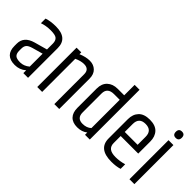

<svg xmlns="http://www.w3.org/2000/svg" viewBox="2 -1342 1964 1964"><g transform="rotate(45 984.0 -360.0)"><path d="M101 -162V-132Q101 -92 120 -73Q139 -54 192 -54Q245 -54 292 -93V-280L178 -248Q133 -235 117 -216Q101 -197 101 -162ZM191 -574Q361 -574 361 -429V0H293V-41Q242 4 171 4Q32 4 32 -133V-165Q32 -269 153 -303L293 -342V-429Q292 -470 270 -489Q248 -508 181.5 -508Q115 -508 59 -488V-555Q116 -574 191 -574Z M562 -543Q629 -571 684.5 -571Q740 -571 776 -536.5Q812 -502 812 -439V0H741V-432Q741 -505 667 -505Q620 -505 565 -479V0H494V-569H562Z M1183 -504H1101Q1006 -504 1006 -418V-145Q1006 -61 1087 -61Q1147 -61 1183 -95ZM1183 -720H1254V0H1185V-33Q1140 3 1073 3Q1006 3 970.5 -34Q935 -71 935 -140V-419Q935 -490 977 -529.5Q1019 -569 1089 -569H1183Z M1382 -145V-423Q1382 -494 1422.5 -536.5Q1463 -579 1545 -579Q1627 -579 1666.5 -536.5Q1706 -494 1706 -423V-249H1452V-148Q1452 -103 1480 -81Q1508 -59 1567 -59Q1626 -59 1689 -77V-11Q1639 5 1570 5Q1382 5 1382 -145ZM1452 -308H1638V-423Q1638 -517 1545 -517Q1452 -517 1452 -423Z M1863.5 -633Q1820 -633 1820 -679Q1820 -725 1863.5 -725Q1907 -725 1907 -679Q1907 -633 1863.5 -633ZM1828 -565H1899V0H1828Z"/></g></svg>

Font: Khand
Style: Regular
Weight: 400
Designer: Devanagari: Sanchit Sawaria, Jyotish Sonowal; Latin: Satya Rajpurohit
Foundry: Indian Type Foundry
Version: Version 1.100;PS 1.0;hotconv 1.0.78;makeotf.lib2.5.61930; tt